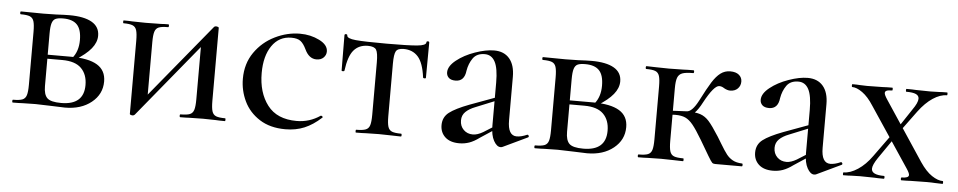

<svg xmlns="http://www.w3.org/2000/svg" viewBox="-32 -604 4043 810"><g transform="rotate(5 1989.0 -199.0)"><path d="M181 -386Q219 -388 238 -388Q300 -388 333 -369Q366 -350 366 -312Q366 -284 344.5 -257.5Q323 -231 279 -204L266 -210Q291 -240 291 -287Q291 -332 272 -352Q253 -372 213 -372Q191 -372 180.5 -367Q170 -362 165.5 -347.5Q161 -333 161 -303V-81Q161 -45 176 -30.5Q191 -16 235 -16Q331 -16 331 -100Q331 -145 305 -171Q279 -197 224 -197H132L131 -214H259Q334 -214 371 -191.5Q408 -169 408 -122Q408 -68 364.5 -33Q321 2 253 2Q238 2 196 0Q148 -2 128 -2L74 -1Q59 0 32 0Q29 0 29 -6Q29 -12 32 -12Q59 -12 71.5 -17Q84 -22 88.5 -36.5Q93 -51 93 -81V-305Q93 -335 88.5 -349.5Q84 -364 71.5 -369Q59 -374 33 -374Q30 -374 30 -380Q30 -386 33 -386L128 -385Z M528 5V-305Q528 -335 523.5 -349.5Q519 -364 506.5 -369Q494 -374 468 -374Q466 -374 466 -380Q466 -386 468 -386Q491 -386 504 -385L561 -384L627 -385Q638 -386 657 -386Q660 -386 660 -380Q660 -374 657 -374Q630 -374 617.5 -369Q605 -364 600.5 -349.5Q596 -335 596 -305V-63L568 -49L850 -392Q853 -395 858 -395Q862 -395 866 -393.5Q870 -392 870 -390V-81Q870 -51 874.5 -36.5Q879 -22 891.5 -17Q904 -12 930 -12Q932 -12 932 -6Q932 0 930 0Q904 0 890 -1L837 -2L781 -1Q766 0 741 0Q738 0 738 -6Q738 -12 741 -12Q768 -12 780.5 -17Q793 -22 797.5 -36.5Q802 -51 802 -81V-326L832 -339L549 6Q545 10 540 10Q536 10 532 8.5Q528 7 528 5Z M990 -185Q990 -249 1023 -296.5Q1056 -344 1108 -369.5Q1160 -395 1214 -395Q1259 -395 1296 -376.5Q1333 -358 1333 -330Q1333 -315 1322 -304Q1311 -293 1292 -293Q1260 -293 1242 -332Q1231 -355 1218 -365Q1205 -375 1179 -375Q1127 -375 1097 -331.5Q1067 -288 1067 -216Q1067 -133 1107.5 -80Q1148 -27 1231 -27Q1286 -27 1331 -58H1333Q1336 -58 1338.5 -55Q1341 -52 1338 -50Q1303 -18 1267 -3Q1231 12 1187 12Q1122 12 1077.5 -16.5Q1033 -45 1011.5 -90Q990 -135 990 -185Z M1485 -12Q1512 -12 1525 -17Q1538 -22 1542.5 -36.5Q1547 -51 1547 -81V-303Q1547 -343 1539 -356Q1531 -369 1504 -369Q1466 -369 1444 -343.5Q1422 -318 1414 -256Q1413 -253 1407.5 -253Q1402 -253 1402 -256L1401 -405Q1401 -410 1407 -410Q1413 -410 1413 -405Q1413 -392 1450.5 -388.5Q1488 -385 1582 -385Q1672 -385 1710 -388.5Q1748 -392 1748 -405Q1748 -410 1754 -410Q1760 -410 1760 -405L1759 -256Q1759 -253 1753.5 -253Q1748 -253 1747 -256Q1739 -318 1716 -343.5Q1693 -369 1655 -369Q1630 -369 1622.5 -356Q1615 -343 1615 -303V-81Q1615 -51 1619.5 -36.5Q1624 -22 1636.5 -17Q1649 -12 1675 -12Q1678 -12 1678 -6Q1678 0 1675 0Q1649 0 1634 -1L1582 -2L1528 -1Q1513 0 1485 0Q1483 0 1483 -6Q1483 -12 1485 -12Z M2098 8Q2082 8 2069 -15.5Q2056 -39 2056 -79V-262Q2056 -322 2041.5 -349.5Q2027 -377 1998 -377Q1964 -377 1948 -354Q1932 -331 1927 -301Q1922 -255 1884 -255Q1865 -255 1855.5 -264Q1846 -273 1846 -287Q1846 -313 1878 -338.5Q1910 -364 1955.5 -380Q2001 -396 2036 -396Q2078 -396 2101 -369Q2124 -342 2124 -292V-108Q2124 -43 2162 -43Q2181 -43 2206 -54H2207Q2211 -54 2212.5 -49.5Q2214 -45 2210 -43L2107 6Q2103 8 2098 8ZM1842 -63Q1842 -97 1868 -117Q1894 -137 1952 -159L2066 -201L2069 -188L1978 -151Q1952 -141 1937 -126.5Q1922 -112 1922 -90Q1922 -66 1937.5 -50.5Q1953 -35 1977 -35Q1996 -35 2020 -49L2079 -86L2081 -72L2008 -24Q1985 -7 1965 0Q1945 7 1923 7Q1884 7 1863 -12.5Q1842 -32 1842 -63Z M2392 -386Q2430 -388 2449 -388Q2511 -388 2544 -369Q2577 -350 2577 -312Q2577 -284 2555.5 -257.5Q2534 -231 2490 -204L2477 -210Q2502 -240 2502 -287Q2502 -332 2483 -352Q2464 -372 2424 -372Q2402 -372 2391.5 -367Q2381 -362 2376.5 -347.5Q2372 -333 2372 -303V-81Q2372 -45 2387 -30.5Q2402 -16 2446 -16Q2542 -16 2542 -100Q2542 -145 2516 -171Q2490 -197 2435 -197H2343L2342 -214H2470Q2545 -214 2582 -191.5Q2619 -169 2619 -122Q2619 -68 2575.5 -33Q2532 2 2464 2Q2449 2 2407 0Q2359 -2 2339 -2L2285 -1Q2270 0 2243 0Q2240 0 2240 -6Q2240 -12 2243 -12Q2270 -12 2282.5 -17Q2295 -22 2299.5 -36.5Q2304 -51 2304 -81V-305Q2304 -335 2299.5 -349.5Q2295 -364 2282.5 -369Q2270 -374 2244 -374Q2241 -374 2241 -380Q2241 -386 2244 -386L2339 -385Z M2681 -12Q2708 -12 2720.5 -17Q2733 -22 2737.5 -36.5Q2742 -51 2742 -81V-305Q2742 -335 2737.5 -349.5Q2733 -364 2720.5 -369Q2708 -374 2682 -374Q2679 -374 2679 -380Q2679 -386 2682 -386Q2707 -386 2722 -385L2777 -384L2837 -385Q2853 -386 2881 -386Q2884 -386 2884 -380Q2884 -374 2881 -374Q2849 -374 2834.5 -368.5Q2820 -363 2814.5 -348.5Q2809 -334 2809 -303V-81Q2809 -51 2813.5 -36.5Q2818 -22 2830.5 -17Q2843 -12 2870 -12Q2872 -12 2872 -6Q2872 0 2870 0Q2844 0 2829 -1L2777 -2L2722 -1Q2707 0 2681 0Q2678 0 2678 -6Q2678 -12 2681 -12ZM2937 -96Q2912 -138 2896 -157.5Q2880 -177 2863.5 -184.5Q2847 -192 2821 -192Q2805 -192 2779 -189L2778 -207Q2795 -207 2825 -209L2867 -211Q2905 -211 2925.5 -204Q2946 -197 2962.5 -178.5Q2979 -160 3007 -116L3024 -88Q3042 -58 3053 -44Q3064 -30 3079.5 -21.5Q3095 -13 3119 -12Q3122 -12 3122 -6Q3122 0 3119 0H3006Q2998 0 2993.5 -4Q2989 -8 2975 -31.5Q2961 -55 2937 -96ZM2916 -261Q2943 -314 2960 -341Q2977 -368 2995 -381.5Q3013 -395 3036 -395Q3060 -395 3073 -384Q3086 -373 3086 -356Q3086 -338 3074 -326Q3062 -314 3042 -314Q3030 -314 3016 -322Q3006 -329 2995 -329Q2973 -329 2933 -255Q2917 -224 2901.5 -208.5Q2886 -193 2867 -193V-211Q2890 -211 2916 -261Z M3426 8Q3410 8 3397 -15.5Q3384 -39 3384 -79V-262Q3384 -322 3369.5 -349.5Q3355 -377 3326 -377Q3292 -377 3276 -354Q3260 -331 3255 -301Q3250 -255 3212 -255Q3193 -255 3183.5 -264Q3174 -273 3174 -287Q3174 -313 3206 -338.5Q3238 -364 3283.5 -380Q3329 -396 3364 -396Q3406 -396 3429 -369Q3452 -342 3452 -292V-108Q3452 -43 3490 -43Q3509 -43 3534 -54H3535Q3539 -54 3540.5 -49.5Q3542 -45 3538 -43L3435 6Q3431 8 3426 8ZM3170 -63Q3170 -97 3196 -117Q3222 -137 3280 -159L3394 -201L3397 -188L3306 -151Q3280 -141 3265 -126.5Q3250 -112 3250 -90Q3250 -66 3265.5 -50.5Q3281 -35 3305 -35Q3324 -35 3348 -49L3407 -86L3409 -72L3336 -24Q3313 -7 3293 0Q3273 7 3251 7Q3212 7 3191 -12.5Q3170 -32 3170 -63Z M3795 -12Q3825 -12 3825 -25Q3825 -33 3813 -51L3645 -303Q3622 -339 3597.5 -356.5Q3573 -374 3554 -374Q3552 -374 3552 -380Q3552 -386 3554 -386Q3575 -386 3585 -385L3616 -384L3683 -385Q3697 -386 3723 -386Q3725 -386 3725 -380Q3725 -374 3723 -374Q3707 -374 3700 -371Q3693 -368 3693 -361Q3693 -353 3705 -335L3872 -83Q3897 -46 3922.5 -29Q3948 -12 3969 -12Q3971 -12 3971 -6Q3971 0 3969 0L3936 -1Q3924 -2 3902 -2L3835 -1Q3821 0 3795 0Q3792 0 3792 -6Q3792 -12 3795 -12ZM3549 -12Q3577 -12 3609 -33Q3641 -54 3668 -92L3744 -197L3757 -185L3688 -85Q3667 -54 3667 -38Q3667 -12 3720 -12Q3723 -12 3723 -6Q3723 0 3720 0Q3693 0 3680 -1L3620 -2L3583 -1Q3572 0 3549 0Q3547 0 3547 -6Q3547 -12 3549 -12ZM3750 -203 3815 -301Q3837 -332 3837 -349Q3837 -362 3824 -368Q3811 -374 3783 -374Q3781 -374 3781 -380Q3781 -386 3783 -386Q3810 -386 3824 -385L3884 -384L3921 -385Q3932 -386 3955 -386Q3957 -386 3957 -380Q3957 -374 3955 -374Q3927 -374 3896 -353.5Q3865 -333 3836 -294L3761 -192Z"/></g></svg>

Font: Cormorant Garamond Medium
Style: Regular
Weight: 500
Designer: Christian Thalmann (Catharsis Fonts)
Foundry: Catharsis Fonts
Version: Version 4.000